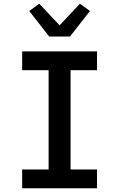

<svg xmlns="http://www.w3.org/2000/svg" viewBox="-20 -1011 640 1031"><path d="M99 0V-101H241V-634H99V-735H501V-634H359V-101H501V0ZM244 -815 137 -952 191 -991 300 -875 409 -991 463 -952 356 -815Z"/></svg>

Font: Iosevka Plex Etoile
Style: Bold
Weight: 700
Designer: Belleve Invis
Foundry: Belleve Invis
Version: Version 25.1.1; ttfautohint (v1.8.4)